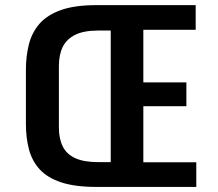

<svg xmlns="http://www.w3.org/2000/svg" viewBox="-20 -736 859 756"><path d="M82 -247.6V-461.4Q82 -515.1 93.8 -561.5Q105.5 -607.9 135.7 -642.6Q166 -677.2 220.2 -696.5Q274.4 -715.8 359.4 -715.8H750.5V-618.7H544.4V-411.6H713.9V-317.9H544.4V-97.2H752.9V0H359.4Q274.9 0 220.7 -18.1Q166.5 -36.1 136.2 -69.3Q106 -102.5 94 -147.9Q82 -193.4 82 -247.6ZM416 -97.7V-615.7H365.7Q310.1 -615.7 276.4 -599.1Q242.7 -582.5 227.3 -551.8Q211.9 -521 211.9 -476.6V-233.4Q211.9 -189.9 227.1 -159.4Q242.2 -128.9 276.1 -113.3Q310.1 -97.7 366.2 -97.7Z"/></svg>

Font: Monda SemiBold
Style: Regular
Weight: 600
Designer: Vernon Adams
Foundry: Vernon Adams
Version: Version 2.200